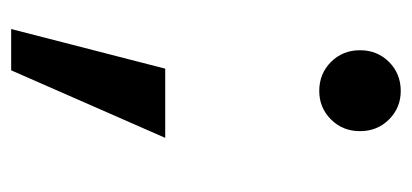

<svg xmlns="http://www.w3.org/2000/svg" viewBox="-217 -382 738 344"><g transform="rotate(90 152.0 -210.0)"><path d="M143 -413Q112 -413 91 -434Q70 -455 70 -486Q70 -517 91 -538Q112 -559 143 -559Q173 -559 194 -538Q215 -517 215 -486Q215 -455 194 -434Q173 -413 143 -413ZM103 -137H227L106 139H32Z"/></g></svg>

Font: Poppins Medium
Style: Regular
Weight: 500
Designer: Ninad Kale (Devanagari), Jonny Pinhorn (Latin)
Version: Version 5.002